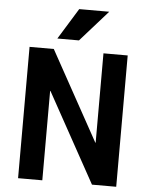

<svg xmlns="http://www.w3.org/2000/svg" viewBox="-62 -1013 828 1064"><g transform="rotate(5 351.5 -481.5)"><path d="M79.1 0V-730.5H213.9L488.3 -233.4H490.2V-730.5H625V0H490.2L215.8 -497.1H213.9V0ZM335 -962.9H502L348.6 -790H228.5Z"/></g></svg>

Font: Mgen+ 1c bold
Style: Bold
Weight: 700
Designer: [Source Han Sans]
Ryoko NISHIZUKA  (kana & ideographs); Paul D. Hunt (Latin, Greek & Cyrillic); Wenlong ZHANG  (bopomofo
Version: Version 1.059.20150602